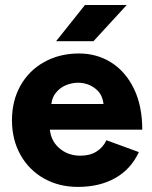

<svg xmlns="http://www.w3.org/2000/svg" viewBox="-20 -722 596 754"><path d="M27 -250Q27 -326.3 60.4 -385.8Q93.9 -445.3 153.9 -478.6Q214 -512 290.4 -512Q360 -512 416.4 -476.8Q472.7 -441.6 505.7 -374.1Q538.7 -306.7 538.7 -212.7H160.9L175.1 -227.9Q175.1 -175 209.9 -142.8Q244.7 -110.6 295.4 -110.6Q333 -110.6 358.9 -126.8Q384.9 -143 397.9 -171.3L525.3 -124.7Q494.3 -57.7 432.8 -22.9Q371.3 12 286 12Q211 12 152.2 -21.4Q93.4 -54.7 60.2 -114.2Q27 -173.7 27 -250ZM167 -313.6H400L387.3 -297.6Q387.3 -347.7 356.6 -372.4Q326 -397.1 286.4 -397.1Q261.7 -397.1 237.4 -386.8Q213.1 -376.4 196.9 -354.3Q180.7 -332.1 180.7 -297.6ZM313.7 -702.4H477.7L347.1 -560.2H200.3Z"/></svg>

Font: 寒蝉端黑体 Light
Style: Regular
Weight: 300
Designer: ChillDuanSans {Warren2060}; 
Source Han Sans {Ryoko NISHIZUKA 西塚涼子 (kana, bopomofo & ideographs); Paul D. Hunt (Latin, G
Foundry: ChillType&Adobe
Version: Version 1.300;Glyphs 3.3 (3306)